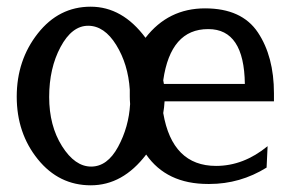

<svg xmlns="http://www.w3.org/2000/svg" viewBox="-20 -535 879 574"><path d="M712 -284Q710 -448 603 -448H602Q490 -448 468 -295Q469 -290 470 -284ZM415 -422Q483 -510 593 -510Q703 -510 751 -438Q799 -366 799 -256V-232H472Q471 -214 468 -197Q495 -39 626 -39Q708 -39 780 -98L777 -34Q698 15 606 15Q604 15 602 15Q478 15 417 -73Q347 19 251.5 19Q156 19 93 -59Q30 -137 30 -246Q30 -355 93 -435Q156 -515 251 -515Q346 -515 415 -422ZM368 -267Q363 -343 327.5 -400.5Q292 -458 243.5 -458Q195 -458 161 -394.5Q127 -331 127 -245Q127 -159 165.5 -98Q204 -37 252.5 -37Q301 -37 333 -96Q365 -155 369 -224Q368 -236 368 -247Z"/></svg>

Font: Sawarabi Mincho
Style: Regular
Weight: 400
Version: Version 1.00